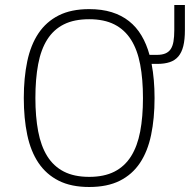

<svg xmlns="http://www.w3.org/2000/svg" viewBox="-20 -726 752 760"><path d="M711.9 -706.1V-606.9Q711.9 -569.3 705.6 -543.7Q699.2 -518.1 685.8 -502.4Q672.4 -486.8 651.9 -480Q631.3 -473.1 603 -473.1H580.1Q591.8 -411.6 591.8 -337.9Q591.8 -256.8 578.1 -191.7Q564.5 -126.5 533.9 -80.8Q503.4 -35.2 454.1 -10.5Q404.8 14.2 333 14.2Q261.7 14.2 212.4 -10.7Q163.1 -35.6 132.3 -81.3Q101.6 -127 87.9 -192.1Q74.2 -257.3 74.2 -337.9Q74.2 -418 87.9 -483.2Q101.6 -548.3 132.3 -594.2Q163.1 -640.1 212.4 -665Q261.7 -689.9 333 -689.9Q383.3 -689.9 422.4 -677.7Q461.4 -665.5 490.7 -642.3Q520 -619.1 540 -585.4Q560.1 -551.8 571.8 -508.8H601.1Q621.1 -508.8 634.5 -514.4Q647.9 -520 655.8 -531.7Q663.6 -543.5 666.7 -562Q669.9 -580.6 669.9 -606.9V-706.1ZM545.9 -337.9Q545.9 -412.6 534.9 -470.7Q523.9 -528.8 498.8 -568.6Q473.6 -608.4 432.9 -629.2Q392.1 -649.9 333 -649.9Q273.4 -649.9 232.9 -629.6Q192.4 -609.4 167.2 -569.8Q142.1 -530.3 131.1 -471.9Q120.1 -413.6 120.1 -337.9Q120.1 -264.2 131.1 -206.1Q142.1 -147.9 167 -107.9Q191.9 -67.9 232.7 -46.9Q273.4 -25.9 333 -25.9Q392.1 -25.9 432.9 -46.6Q473.6 -67.4 498.8 -107.4Q523.9 -147.5 534.9 -205.3Q545.9 -263.2 545.9 -337.9Z"/></svg>

Font: Clear Sans Thin
Style: Regular
Weight: 250
Foundry: Intel Corporation
Version: Version 1.00